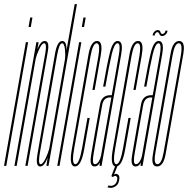

<svg xmlns="http://www.w3.org/2000/svg" viewBox="-46 -805 913 932"><path d="M-26.5 0 79.5 -600H90.5L-15.5 0ZM100.5 -720H111.5L103.5 -674H92.5Z M24 0 130.5 -600H141.5L135.5 -565.5Q138 -572.5 141.5 -579.5Q154.5 -606 171 -606Q176.5 -606 180 -603.5Q193 -595 186.5 -557Q177.5 -507.5 161.5 -416L88 0H77L151.5 -421Q166.5 -505.5 174.5 -550.5Q181 -589.5 171 -594.5Q169.5 -595 168 -595Q157.5 -595 143.5 -564.5Q132 -540 127.5 -521L35 0Z M179.5 0 184.5 -36 185.5 -40.5Q182 -32 178 -23.5Q165.5 3 149 3Q145 3 142 1.5Q127 -7.5 136 -58Q146.5 -119 178.5 -301Q210.5 -484 221.2 -545Q232 -606 256 -606Q272.5 -606 276 -579.5Q277 -570.5 277 -561.5L316.5 -785H327.5L189.5 0ZM193 -83 269.5 -518Q272 -538 269.5 -564.5Q266 -595 255.5 -595Q241.5 -595 231.2 -537.5Q221 -480 189.5 -301Q158 -123 148 -65.5Q138.5 -13 149 -8.5Q150.5 -8 151.5 -8Q162 -8 176.5 -38.5Q188 -63.5 193 -83Z M232 0 338 -600H349L243 0ZM359 -720H370L362 -674H351Z M318 3Q313.5 3 310 1Q290 -9.5 302.5 -79.5Q317 -161.5 341.5 -300.5Q371.5 -471.5 383.2 -538.8Q395 -606 425 -606Q431 -606 435.5 -603.5Q452.5 -592.5 443.5 -539Q431.5 -471.5 413.5 -368.5H402.5Q420 -468.5 431.5 -532Q441 -587.5 427.5 -594Q425.5 -595 423.5 -595Q404.5 -595 393.2 -531.8Q382 -468.5 352.5 -300.5Q328.5 -164.5 314.5 -86.5Q301.5 -15 316.5 -8.5Q318 -8 319.5 -8Q338.5 -8 352.5 -86.2Q366.5 -164.5 378.5 -232.5H389.5Q377 -161.5 362.5 -79.2Q348 3 318 3Z M437 0 439 -17Q437.5 -13.5 435.5 -10.5Q427.5 3 412.5 3Q407 3 403.5 0.5Q388.5 -8.5 396.5 -54Q406.5 -111 419 -183Q432 -255 439.8 -299Q447.5 -343 490.5 -343H496.5L500 -363Q520 -476 530.5 -535.5Q540 -589 527.5 -594.5Q526 -595 524.5 -595Q509 -595 496.2 -541Q483.5 -487 465.5 -384.5H454.5Q475 -501.5 488.5 -553.8Q502 -606 525 -606Q530.5 -606 535 -603.5Q551.5 -593 542.5 -542.5Q531.5 -478.5 511.5 -366L447 0ZM444 -48.5 445 -53 494.5 -332H487Q456.5 -332 449.8 -293.8Q443 -255.5 430 -183Q418.5 -116 409 -62Q400 -14 411.5 -8.5Q413 -8 415 -8Q425.5 -8 434 -22.5Q441.5 -34.5 444 -48.5Z M517 3Q512.5 3 509 1Q489 -9.5 501.5 -79.5Q516 -161.5 540.5 -300.5Q570.5 -471.5 582.2 -538.8Q594 -606 624 -606Q630 -606 634.5 -603.5Q651.5 -592.5 642.5 -539Q630.5 -471.5 612.5 -368.5H601.5Q619 -468.5 630.5 -532Q640 -587.5 626.5 -594Q624.5 -595 622.5 -595Q603.5 -595 592.2 -531.8Q581 -468.5 551.5 -300.5Q527.5 -164.5 513.5 -86.5Q500.5 -15 515.5 -8.5Q517 -8 518.5 -8Q537.5 -8 551.5 -86.2Q565.5 -164.5 577.5 -232.5H588.5Q576 -161.5 561.5 -79.2Q547 3 517 3ZM491.5 107Q485.5 107 481.2 105.8Q477 104.5 475.5 104L481.5 95Q485.5 97 493.5 97Q502 97 510.8 90.5Q519.5 84 522.5 69Q525 58.5 521.5 53.8Q518 49 513.5 49Q505.5 49 502.5 55L494.5 50L513.5 0H524.5L507.5 42Q512 39 517.5 39Q525 39 530.2 45.8Q535.5 52.5 532.5 69Q529 90 516 98.5Q503 107 491.5 107Z M636 0 638 -17Q636.5 -13.5 634.5 -10.5Q626.5 3 611.5 3Q606 3 602.5 0.5Q587.5 -8.5 595.5 -54Q605.5 -111 618 -183Q631 -255 638.8 -299Q646.5 -343 689.5 -343H695.5L699 -363Q719 -476 729.5 -535.5Q739 -589 726.5 -594.5Q725 -595 723.5 -595Q708 -595 695.2 -541Q682.5 -487 664.5 -384.5H653.5Q674 -501.5 687.5 -553.8Q701 -606 724 -606Q729.5 -606 734 -603.5Q750.5 -593 741.5 -542.5Q730.5 -478.5 710.5 -366L646 0ZM643 -48.5 644 -53 693.5 -332H686Q655.5 -332 648.8 -293.8Q642 -255.5 629 -183Q617.5 -116 608 -62Q599 -14 610.5 -8.5Q612 -8 614 -8Q624.5 -8 633 -22.5Q640.5 -34.5 643 -48.5ZM741 -630Q731.5 -630 727.8 -639.5Q724 -649 718 -649Q713.5 -649 709.2 -644Q705 -639 705 -633H695Q695 -642 702.8 -650.5Q710.5 -659 720 -659Q730 -659 732.8 -649.5Q735.5 -640 743 -640Q747.5 -640 752.2 -645Q757 -650 757 -656H767Q767 -647 759 -638.5Q751 -630 741 -630Z M716.5 3Q709 3 704 -0.5Q688 -11.5 696.5 -58Q707 -119 739 -300.5Q771 -482 781.8 -544Q792.5 -606 823.5 -606Q830.5 -606 835.5 -602.5Q852 -591.5 844 -544Q833 -482 801 -300.5Q769 -119 758.2 -58Q747.5 3 716.5 3ZM718 -8Q738 -8 748.2 -65Q758.5 -122 790 -300.5Q821.5 -479 832 -537Q840.5 -587 827 -594Q825 -595 822 -595Q802 -595 791.8 -537Q781.5 -479 750 -300.5Q718.5 -122 708.5 -65Q699.5 -16.5 713 -9Q715 -8 718 -8Z"/></svg>

Font: Anybody UltraCondensed Thin
Style: Italic
Weight: 100
Width: 1
Italic angle: -10°
Designer: Tyler Finck
Foundry: Etcetera Type Company
Version: Version 1.010; ttfautohint (v1.8.3) -l 8 -r 50 -G 200 -x 14 